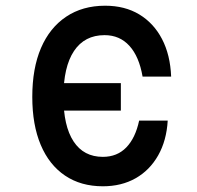

<svg xmlns="http://www.w3.org/2000/svg" viewBox="-20 -636 690 672"><path d="M187 -249V-345H403V-249ZM340 16Q263 16 207.5 -21.5Q152 -59 122.5 -129Q93 -199 93 -297Q93 -397 123.5 -468Q154 -539 211.5 -577.5Q269 -616 348 -616Q417 -616 467.5 -585.5Q518 -555 547 -499.5Q576 -444 579 -368H479Q467 -438 433 -475.5Q399 -513 346 -513Q276 -513 239 -457.5Q202 -402 202 -297Q202 -195 237.5 -141Q273 -87 340 -87Q390 -87 422 -120Q454 -153 467 -214H567Q563 -144 533.5 -92Q504 -40 454.5 -12Q405 16 340 16Z"/></svg>

Font: Martian Mono SemiCondensed
Style: Regular
Weight: 400
Width: 4
Designer: Roman Shamin
Foundry: Evil Martians
Version: Version 1.000